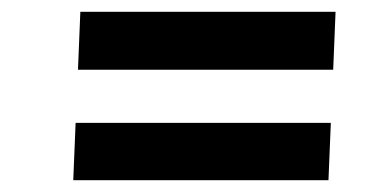

<svg xmlns="http://www.w3.org/2000/svg" viewBox="-20 -466 663 325"><path d="M112 -348 116 -446H548L544 -348ZM104 -161 108 -258H540L536 -161Z"/></svg>

Font: Literata 7pt SemiBold
Style: Italic
Weight: 600
Italic angle: -2°
Designer: Latin by Veronika Burian and Jose Scaglione. Greek by Irene Vlachou. Cyrillic by Vera Evstafieva
Foundry: TypeTogether
Version: Version 3.002